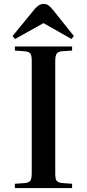

<svg xmlns="http://www.w3.org/2000/svg" viewBox="-20 -960 444 980"><path d="M56 0V-22L111 -26Q130 -29 136 -39.5Q142 -50 142 -78V-651Q142 -676 135.5 -686Q129 -696 108 -698L56 -702V-723H348V-702L293 -698Q276 -696 269 -685.5Q262 -675 262 -647V-74Q262 -48 268.5 -38.5Q275 -29 295 -26L348 -22V0ZM57 -761 44 -776 158 -915Q168 -926 178.5 -933Q189 -940 202 -940Q216 -940 226 -933.5Q236 -927 250 -910L357 -776L345 -761L202 -842Z"/></svg>

Font: Literata 60pt Medium
Style: Regular
Weight: 500
Designer: Latin by Veronika Burian and Jose Scaglione. Greek by Irene Vlachou. Cyrillic by Vera Evstafieva.
Foundry: TypeTogether
Version: Version 3.103;gftools[0.9.29]